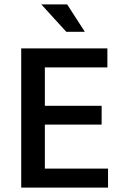

<svg xmlns="http://www.w3.org/2000/svg" viewBox="-20 -849 551 869"><path d="M76 -630H466V-544H183V-370H440V-285H183V-86H469V0H76ZM167 -829H284L364 -705H280Z"/></svg>

Font: Ek Mukta Medium
Style: Regular
Weight: 500
Designer: Girish Dalvi and Yashodeep Gholap
Foundry: Ek Type
Version: Version 2.538;PS 1.002;hotconv 16.6.51;makeotf.lib2.5.65220;